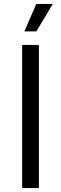

<svg xmlns="http://www.w3.org/2000/svg" viewBox="-20 -958 312 978"><path d="M92.8 0V-729H178.2V0ZM104 -797.9 165 -938H249L165 -797.9Z"/></svg>

Font: Lumene Sans
Style: Regular
Weight: 400
Designer: Deni Anggara
Version: Version 1.003;Glyphs 3.1.2 (3151)